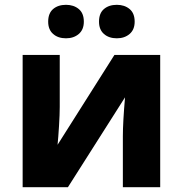

<svg xmlns="http://www.w3.org/2000/svg" viewBox="-20 -777 759 797"><path d="M228 -333Q228 -302 225 -254Q222 -206 219 -176L455 -549H645V0H490V-212Q490 -268 499 -373L262 0H74V-549H228ZM254 -757Q286 -757 307 -739.5Q328 -722 328 -687Q328 -654 307 -636Q286 -618 254 -618Q221 -618 200.5 -636Q180 -654 180 -687Q180 -722 200.5 -739.5Q221 -757 254 -757ZM465 -757Q497 -757 518 -739.5Q539 -722 539 -687Q539 -654 518 -636Q497 -618 465 -618Q432 -618 411.5 -636Q391 -654 391 -687Q391 -722 411.5 -739.5Q432 -757 465 -757Z"/></svg>

Font: Noto Sans UI ExtraBold
Style: Regular
Weight: 800
Designer: Monotype Design Team
Foundry: Monotype Imaging Inc.
Version: Version 1.001